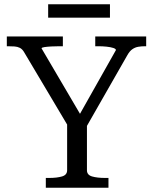

<svg xmlns="http://www.w3.org/2000/svg" viewBox="-20 -881 719 901"><path d="M295 -317 309 -273 92 -638Q84 -651 73 -656.5Q62 -662 48 -663Q34 -664 17 -664H12V-710H275V-664H258Q240 -664 221 -663Q202 -662 188.5 -660Q175 -658 175 -654L370 -322L343 -325L524 -646Q524 -652 511.5 -656Q499 -660 480.5 -662Q462 -664 442 -664H427V-710H666V-664H661Q644 -664 629 -661.5Q614 -659 601 -650Q588 -641 577 -621L377 -271L388 -317V-82Q388 -60 412 -53Q436 -46 473 -46H489V0H195V-46H211Q247 -46 271 -53Q295 -60 295 -82ZM206 -861H496V-798H206Z"/></svg>

Font: Roboto Serif 28pt
Style: Regular
Weight: 400
Designer: Greg Gazdowicz
Foundry: Commercial Type
Version: Version 1.008